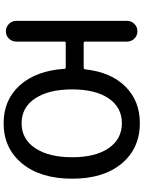

<svg xmlns="http://www.w3.org/2000/svg" viewBox="116 -906 803 1075"><g transform="rotate(90 517.5 -368.5)"><path d="M860.4 -371.1Q860.4 -501 809.6 -575.2Q758.8 -649.4 669.9 -649.4Q581.1 -649.4 530.8 -575.2Q480.5 -501 480.5 -371.1Q480.5 -240.2 530.8 -164.1Q581.1 -87.9 669.9 -87.9Q758.8 -87.9 809.6 -164.1Q860.4 -240.2 860.4 -371.1ZM212.9 -443.4Q212.9 -435.5 220.7 -435.5H359.4Q367.2 -435.5 368.2 -443.4Q383.8 -587.9 464.4 -668.9Q544.9 -750 669.9 -750Q810.5 -750 895.5 -648.4Q980.5 -546.9 980.5 -371.1Q980.5 -194.3 895.5 -90.8Q810.5 12.7 669.9 12.7Q539.1 12.7 457.5 -78.1Q376 -168.9 365.2 -328.1Q365.2 -335 357.4 -335H220.7Q212.9 -335 212.9 -328.1V-57.6Q212.9 -34.2 196.3 -17.1Q179.7 0 155.3 0H154.3Q130.9 0 113.8 -17.1Q96.7 -34.2 96.7 -57.6V-678.7Q96.7 -702.1 113.8 -719.2Q130.9 -736.3 154.3 -736.3H155.3Q179.7 -736.3 196.3 -719.2Q212.9 -702.1 212.9 -678.7Z"/></g></svg>

Font: Gen Jyuu Gothic P Medium
Style: Regular
Weight: 500
Designer: [Source Han Sans]
Ryoko NISHIZUKA  (kana & ideographs); Paul D. Hunt (Latin, Greek & Cyrillic); Wenlong ZHANG  (bopomofo
Version: Version 1.002.20150607